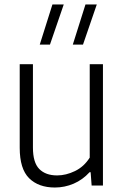

<svg xmlns="http://www.w3.org/2000/svg" viewBox="-20 -828 553 857"><path d="M68 -168.5V-541.5H127V-169.5Q127 -102.5 155.2 -73.8Q183.5 -45 235 -45Q274.5 -45 314.8 -64.5Q355 -84 380.5 -124.5V-541.5H439.5V0H389L384.5 -59.5H380Q349 -25.5 308.8 -8.2Q268.5 9 225 9Q152 9 110 -32.5Q68 -74 68 -168.5ZM157.5 -629 214 -808H264.5L203 -629ZM305 -629 361.5 -808H412L350.5 -629Z"/></svg>

Font: Encode Sans Semi Condensed Light
Style: Regular
Weight: 300
Width: 4
Designer: Multiple Designers
Foundry: Impallari Type
Version: Version 2.000